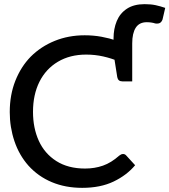

<svg xmlns="http://www.w3.org/2000/svg" viewBox="-20 -897 816 925"><path d="M617 -635 528 -694Q527 -696 527 -698.5Q527 -701 527 -703V-712Q527 -758 542.5 -795.5Q558 -833 591.5 -855Q625 -877 677 -877Q707 -877 730 -872Q753 -867 776 -859L763 -803Q758 -790 749.5 -786Q741 -782 728 -784Q719 -787 708.5 -788.5Q698 -790 687 -790Q651 -790 634 -763.5Q617 -737 617 -688ZM376 8Q295 8 229.5 -19.5Q164 -47 117 -99Q72 -150 49.5 -217Q27 -284 27 -357Q27 -440 54 -508Q81 -576 128 -624Q177 -673 243.5 -700Q310 -727 388 -727Q430 -727 468.5 -720Q507 -713 544 -700.5Q581 -688 617 -673V-595L547 -603Q517 -616 477.5 -625Q438 -634 395 -634Q317 -634 259 -599.5Q201 -565 170 -503Q139 -441 139 -358Q139 -280 167 -218.5Q195 -157 251.5 -121Q308 -85 390 -85Q436 -85 476 -99Q516 -113 554 -147Q559 -151 563.5 -153Q568 -155 573 -155Q582 -155 588 -148L631 -101Q591 -53 527.5 -22.5Q464 8 376 8ZM530 -620 617 -595V-505H569Q559 -505 553 -510Q547 -515 545 -525Z"/></svg>

Font: Aleo Medium
Style: Regular
Weight: 500
Designer: Alessio Laiso
Foundry: Alessio Laiso
Version: Version 2.001;gftools[0.9.29]